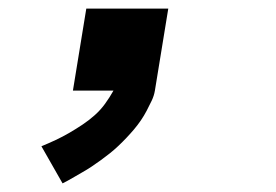

<svg xmlns="http://www.w3.org/2000/svg" viewBox="-20 -210 640 445"><path d="M125 215 76 129Q93 122 109 114.5Q125 107 140.5 98Q156 89 171 79Q186 69 199.5 57Q213 45 223.5 30.5Q234 16 243 0H149L180 -190H370L339 0Q337 12 331.5 23.5Q326 35 320 46.5Q314 58 306.5 69Q299 80 290.5 90Q282 100 273 109.5Q264 119 254.5 128Q245 137 235 145Q225 153 214 161Q203 169 192.5 176Q182 183 170.5 189.5Q159 196 148 202.5Q137 209 125 215Z"/></svg>

Font: Iosevka SS04 Heavy Extended
Style: Italic
Weight: 900
Width: 7
Italic angle: -9°
Monospace: yes
Designer: Belleve Invis
Foundry: Belleve Invis
Version: Version 19.0.0; ttfautohint (v1.8.4)